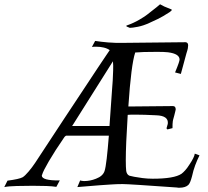

<svg xmlns="http://www.w3.org/2000/svg" viewBox="-51 -865 973 896"><path d="M787 11Q784 11 781 11Q778 11 774 10Q662 2 599 -2Q536 -6 521 -6Q507 -6 493 -5.5Q479 -5 466 -4Q453 -3 414 -0.5Q375 2 310 8L323 -23Q326 -22 331 -21Q336 -20 341 -20Q370 -20 397 -31Q429 -43 437 -67Q442 -82 447 -125Q452 -168 457 -232H258Q256 -232 250 -226Q204 -159 177 -112.5Q150 -66 146 -51Q146 -50 145.5 -49.5Q145 -49 145 -48L144 -46Q144 -22 228 -23L212 7Q193 4 165.5 3Q138 2 102 2Q67 2 27.5 3Q-12 4 -31 8L-16 -22Q39 -29 55 -38Q66 -45 82.5 -64.5Q99 -84 113 -105Q192 -226 249 -312Q306 -398 344 -455.5Q382 -513 405.5 -548.5Q429 -584 442 -603Q455 -622 461 -631Q450 -639 433.5 -643Q417 -647 399 -647Q394 -647 388.5 -647Q383 -647 378 -646L393 -674Q419 -670 453 -667Q487 -664 530 -665L815 -668Q827 -667 827 -653Q827 -647 825.5 -639Q824 -631 819 -616L793 -520L766 -527Q778 -556 782.5 -569.5Q787 -583 787 -587Q787 -614 733 -621Q724 -622 712 -622.5Q700 -623 683 -623Q610 -623 580 -620Q561 -563 548 -368L756 -370Q769 -370 769 -354Q768 -350 766.5 -343Q765 -336 762 -325Q759 -315 757 -307Q755 -299 755 -294Q754 -291 754 -267L730 -261L726 -266L732 -287Q737 -325 678 -327Q621 -330 582 -330Q572 -330 562.5 -330Q553 -330 545 -329Q536 -187 536 -118Q536 -101 536.5 -88Q537 -75 538 -67Q541 -50 553 -45Q559 -43 575.5 -40Q592 -37 614 -34Q637 -31 662 -31Q762 -31 796 -54Q804 -60 813.5 -70.5Q823 -81 833 -97Q856 -131 858 -148L880 -140Q869 -118 860 -94Q851 -70 845 -42Q837 -11 828 -2Q814 11 787 11ZM285 -277H460L461 -292L473 -462Q474 -468 474 -475Q474 -482 475 -489Q476 -512 477 -536Q478 -560 476 -579L287 -279ZM555 -735Q538 -741 538 -744Q538 -744 540 -746Q572 -757 600 -773.5Q628 -790 636 -797Q694 -842 696 -845Q717 -833 732 -828Q751 -821 751 -819Q751 -816 740 -808Q727 -800 710 -789.5Q693 -779 646 -758Q618 -745 592 -740Q566 -735 555 -735Z"/></svg>

Font: Luxurious Roman
Style: Regular
Weight: 400
Designer: Robert E. Leuschke
Foundry: Robert E. Leuschke
Version: Version 1.010; ttfautohint (v1.8.3)